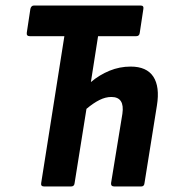

<svg xmlns="http://www.w3.org/2000/svg" viewBox="-20 -675 613 695"><path d="M140 0Q127 0 129 -12L213 -544H88Q75 -544 77 -557L90 -643Q93 -655 103 -655H489Q501 -655 499 -643L486 -557Q485 -544 473 -544H335L309 -378Q340 -404 376.5 -419Q413 -434 453 -434Q511 -434 535 -397.5Q559 -361 548 -293L503 -12Q502 0 491 0H394Q381 0 382 -12L423 -263Q432 -324 383 -324Q362 -324 340 -313Q318 -302 293 -281L250 -12Q249 0 237 0Z"/></svg>

Font: Sofia Sans Condensed ExtraBold
Style: Italic
Weight: 800
Italic angle: -9°
Version: Version 4.100